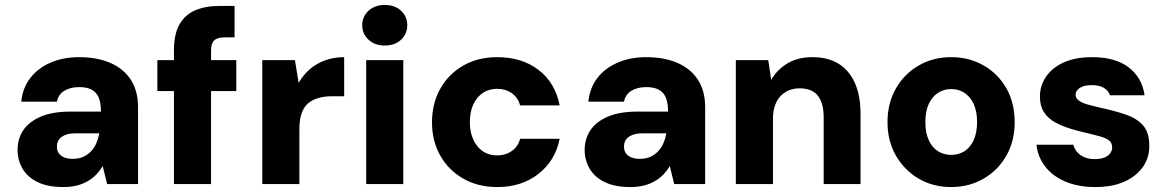

<svg xmlns="http://www.w3.org/2000/svg" viewBox="-20 -744 4711 776"><path d="M236 12Q173 12 132 -8Q91 -28 71 -62.5Q51 -97 51 -138Q51 -183 74 -217.5Q97 -252 144.5 -272.5Q192 -293 266 -293H388Q388 -327 379.5 -348.5Q371 -370 351.5 -381Q332 -392 300 -392Q265 -392 240.5 -377.5Q216 -363 210 -333H66Q71 -387 101.5 -427.5Q132 -468 183.5 -490.5Q235 -513 300 -513Q372 -513 425.5 -490Q479 -467 508.5 -422Q538 -377 538 -310V0H413L395 -73Q384 -54 369 -38.5Q354 -23 334 -11.5Q314 0 290 6Q266 12 236 12ZM274 -102Q298 -102 316 -110Q334 -118 347.5 -132Q361 -146 369 -164.5Q377 -183 381 -204V-205H284Q259 -205 242.5 -198Q226 -191 218 -179.5Q210 -168 210 -152Q210 -135 218 -124Q226 -113 240.5 -107.5Q255 -102 274 -102Z M683 0V-540Q683 -606 705.5 -645.5Q728 -685 769.5 -702.5Q811 -720 866 -720H928V-593H889Q859 -593 846 -581Q833 -569 833 -540V0ZM616 -376V-501H935V-376Z M1040 0V-501H1172L1187 -409Q1206 -442 1233 -465Q1260 -488 1295 -500.5Q1330 -513 1371 -513V-355H1323Q1294 -355 1269 -348.5Q1244 -342 1226 -327Q1208 -312 1199 -286Q1190 -260 1190 -222V0Z M1460 0V-501H1610V0ZM1535 -560Q1495 -560 1469.5 -583.5Q1444 -607 1444 -642Q1444 -677 1469.5 -700.5Q1495 -724 1535 -724Q1576 -724 1601 -700.5Q1626 -677 1626 -642Q1626 -607 1601 -583.5Q1576 -560 1535 -560Z M1990 12Q1912 12 1852.5 -22Q1793 -56 1759.5 -115Q1726 -174 1726 -249Q1726 -326 1759.5 -385.5Q1793 -445 1852.5 -479Q1912 -513 1990 -513Q2089 -513 2156.5 -461.5Q2224 -410 2242 -318H2082Q2074 -349 2049 -367Q2024 -385 1989 -385Q1956 -385 1931.5 -368.5Q1907 -352 1893 -322Q1879 -292 1879 -251Q1879 -220 1887 -195.5Q1895 -171 1909.5 -153Q1924 -135 1944 -125.5Q1964 -116 1989 -116Q2012 -116 2031 -124Q2050 -132 2063.5 -147Q2077 -162 2082 -183H2242Q2224 -94 2156 -41Q2088 12 1990 12Z M2528 12Q2465 12 2424 -8Q2383 -28 2363 -62.5Q2343 -97 2343 -138Q2343 -183 2366 -217.5Q2389 -252 2436.5 -272.5Q2484 -293 2558 -293H2680Q2680 -327 2671.5 -348.5Q2663 -370 2643.5 -381Q2624 -392 2592 -392Q2557 -392 2532.5 -377.5Q2508 -363 2502 -333H2358Q2363 -387 2393.5 -427.5Q2424 -468 2475.5 -490.5Q2527 -513 2592 -513Q2664 -513 2717.5 -490Q2771 -467 2800.5 -422Q2830 -377 2830 -310V0H2705L2687 -73Q2676 -54 2661 -38.5Q2646 -23 2626 -11.5Q2606 0 2582 6Q2558 12 2528 12ZM2566 -102Q2590 -102 2608 -110Q2626 -118 2639.5 -132Q2653 -146 2661 -164.5Q2669 -183 2673 -204V-205H2576Q2551 -205 2534.5 -198Q2518 -191 2510 -179.5Q2502 -168 2502 -152Q2502 -135 2510 -124Q2518 -113 2532.5 -107.5Q2547 -102 2566 -102Z M2954 0V-501H3085L3097 -421Q3120 -462 3162 -487.5Q3204 -513 3264 -513Q3327 -513 3370 -486Q3413 -459 3435.5 -408Q3458 -357 3458 -284V0H3309V-270Q3309 -326 3286 -356.5Q3263 -387 3211 -387Q3180 -387 3155.5 -372.5Q3131 -358 3117.5 -330.5Q3104 -303 3104 -265V0Z M3824 12Q3751 12 3693 -22Q3635 -56 3601 -115Q3567 -174 3567 -250Q3567 -327 3601 -386.5Q3635 -446 3693.5 -479.5Q3752 -513 3824 -513Q3897 -513 3955.5 -479.5Q4014 -446 4047.5 -387Q4081 -328 4081 -250Q4081 -174 4047.5 -115Q4014 -56 3955.5 -22Q3897 12 3824 12ZM3824 -118Q3854 -118 3877.5 -132.5Q3901 -147 3915 -177Q3929 -207 3929 -251Q3929 -295 3915 -324.5Q3901 -354 3877.5 -369Q3854 -384 3825 -384Q3795 -384 3771.5 -369Q3748 -354 3734 -324.5Q3720 -295 3720 -250Q3720 -207 3734 -177Q3748 -147 3771.5 -132.5Q3795 -118 3824 -118Z M4407 12Q4337 12 4285 -10.5Q4233 -33 4203.5 -72Q4174 -111 4169 -159H4318Q4322 -143 4333.5 -129.5Q4345 -116 4363 -108.5Q4381 -101 4404 -101Q4429 -101 4444.5 -107.5Q4460 -114 4467.5 -125Q4475 -136 4475 -148Q4475 -166 4463.5 -175.5Q4452 -185 4430 -191.5Q4408 -198 4378 -205Q4342 -213 4307.5 -223.5Q4273 -234 4244.5 -249.5Q4216 -265 4199.5 -290.5Q4183 -316 4183 -353Q4183 -398 4208 -434.5Q4233 -471 4280 -492Q4327 -513 4394 -513Q4488 -513 4542 -471.5Q4596 -430 4606 -359H4466Q4460 -378 4441.5 -389Q4423 -400 4393 -400Q4361 -400 4344 -388.5Q4327 -377 4327 -361Q4327 -348 4339 -338.5Q4351 -329 4373 -322.5Q4395 -316 4426 -309Q4486 -296 4530 -281Q4574 -266 4599.5 -237.5Q4625 -209 4625 -156Q4626 -107 4599 -69Q4572 -31 4523.5 -9.5Q4475 12 4407 12Z"/></svg>

Font: DM Sans 17pt Black
Style: Regular
Weight: 900
Version: Version 4.004;gftools[0.9.30]